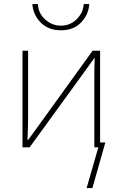

<svg xmlns="http://www.w3.org/2000/svg" viewBox="-20 -745 611 971"><path d="M418 206.1 484.4 -24.4H512.7L447.3 206.1ZM143.6 -724.6H171.9Q172.9 -679.7 207.5 -647.5Q242.2 -615.2 288.1 -615.2Q335 -615.2 368.2 -648.4Q401.4 -681.6 403.3 -724.6H431.6Q427.7 -669.9 389.6 -630.9Q351.6 -591.8 288.1 -591.8Q224.6 -591.8 186 -630.9Q147.5 -669.9 143.6 -724.6ZM93.8 0V-488.3H122.1V-156.2Q122.1 -134.8 121.1 -98.6Q120.1 -62.5 119.1 -38.1H123L179.7 -116.2L448.2 -488.3H486.3V0H457V-338.9Q457 -410.2 459 -451.2H457L409.2 -384.8L129.9 0Z"/></svg>

Font: Gothic A1 Thin
Style: Regular
Weight: 250
Designer: HanYang I&C Co.,Ltd.
Foundry: HanYang I&C Co.,Ltd.
Version: Version 2.50